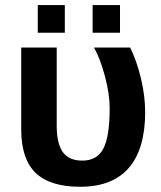

<svg xmlns="http://www.w3.org/2000/svg" viewBox="-20 -712 622 742"><path d="M541 -278.8Q541 -136.2 477.8 -63.2Q414.6 9.8 290 9.8Q172.9 9.8 117.4 -44.2Q62 -98.1 62 -211.4V-528.3H199.2V-224.6Q199.2 -158.2 222.4 -124.8Q245.6 -91.3 298.3 -91.3Q355 -91.3 379.4 -137.7Q403.8 -184.1 403.8 -294.4Q403.8 -349.1 385.5 -417.5Q367.2 -485.8 343.3 -528.3H482.9Q508.3 -477.5 524.7 -409.2Q541 -340.8 541 -278.8ZM337.9 -585.4V-692.4H443.8V-585.4ZM126 -585.4V-692.4H230.5V-585.4Z"/></svg>

Font: Liberation Sans
Style: Bold
Weight: 700
Designer: Steve Matteson
Foundry: Ascender Corporation
Version: Version 2.1.5